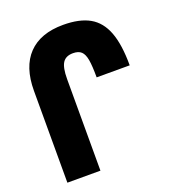

<svg xmlns="http://www.w3.org/2000/svg" viewBox="-132 -826 837 928"><g transform="rotate(-20 286.5 -362.0)"><path d="M56 -472Q56 -595 118 -659.5Q180 -724 297 -724Q381 -724 432.5 -695Q484 -666 508.5 -601.5Q533 -537 533 -430H363Q363 -489 357.5 -520.5Q352 -552 337.5 -565.5Q323 -579 295 -579Q258 -579 242 -554.5Q226 -530 226 -471V0H56Z"/></g></svg>

Font: Noto Sans Armenian Black Cond
Style: Regular
Weight: 900
Width: 3
Designer: Monotype Design team
Foundry: Monotype Imaging Inc.
Version: Version 1.000